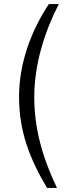

<svg xmlns="http://www.w3.org/2000/svg" viewBox="-20 -762 334 947"><path d="M221 -742C136 -614 74 -454 74 -285C74 -111 127 21 212 165H261C188 12 149 -130 149 -284C149 -446 201 -608 270 -742Z"/></svg>

Font: Cheyenne Sans Light
Style: Regular
Weight: 300
Designer: The Public Sans project authors (U.S. Web Design System), Libre Franklin designed by Pablo Impallari and Rodrigo Fuenzal
Foundry: The Cheyenne Sans Project Authors
Version: Version 2.007